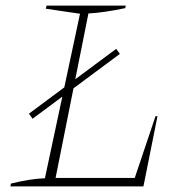

<svg xmlns="http://www.w3.org/2000/svg" viewBox="-20 -664 660 684"><path d="M534 -250H541L491 0H17L19 -10Q51 -18 81.5 -23Q112 -28 140 -29L265 -615L143 -633L146 -644H428L426 -635Q350 -619 295 -616L178 -30H460ZM96 -241 83 -259 394 -490 407 -472Z"/></svg>

Font: Piazzolla SC Thin
Style: Italic
Weight: 100
Italic angle: -11.3°
Designer: Juan Pablo del Peral
Foundry: Huerta Tipografica
Version: Version 1.330